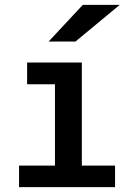

<svg xmlns="http://www.w3.org/2000/svg" viewBox="-20 -782 540 786"><path d="M315 -526V-104H451V-16H58V-104H205V-437H91V-526ZM319 -762H470L289 -612H179Z"/></svg>

Font: D2Coding
Style: Bold
Weight: 700
Monospace: yes
Designer: Yong-Rak Park; Jeong-Hwan Yoon; Sang-Min Lee;
Foundry: NHN Corporation
Version: Version 1.3.2; Build 20180524